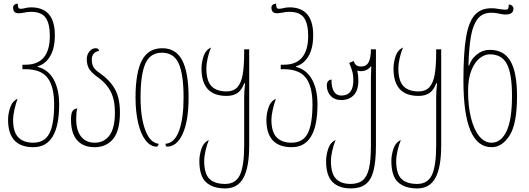

<svg xmlns="http://www.w3.org/2000/svg" viewBox="-20 -811 2952 1071"><path d="M25 -143Q25 -175 36.5 -210.5Q48 -246 78 -260Q68 -233 60.5 -199.5Q53 -166 53 -144Q53 -74 82.5 -44.5Q112 -15 165 -15Q228 -15 255 -66Q282 -117 282 -229Q282 -328 245.5 -376.5Q209 -425 121 -425H105V-450H122Q258 -450 258 -611Q258 -678 235 -711.5Q212 -745 153 -745Q132 -745 117 -741Q93 -737 85 -737Q67 -737 60 -745.5Q53 -754 53 -769Q53 -778 60 -784Q67 -790 79 -791Q79 -775 82.5 -768.5Q86 -762 94 -762Q102 -762 107.5 -763Q113 -764 117 -765Q134 -770 153 -770Q286 -770 286 -615Q286 -542 260 -498Q234 -454 190 -441V-438Q249 -423 279.5 -367.5Q310 -312 310 -229Q310 10 166 10Q25 10 25 -143Z M376 -144Q376 -179 385 -192Q394 -205 411 -206Q405 -185 405 -148Q405 -83 432.5 -49Q460 -15 508 -15Q561 -15 591 -56Q621 -97 621 -184Q621 -255 597 -301Q573 -347 527 -379Q493 -403 478.5 -425Q464 -447 464 -482Q464 -506 479 -524Q494 -542 513 -542Q522 -542 526.5 -538.5Q531 -535 533 -527Q512 -524 502 -511Q492 -498 492 -481Q492 -454 501 -437.5Q510 -421 538 -402Q590 -367 619.5 -316.5Q649 -266 649 -184Q649 -82 611 -36Q573 10 508 10Q444 10 410 -29Q376 -68 376 -144Z M736 -267Q736 -406 771.5 -474Q807 -542 885 -542Q962 -542 997 -473.5Q1032 -405 1032 -267Q1032 -138 999.5 -65.5Q967 7 911 7Q907 7 905 1.5Q903 -4 903 -9Q954 -13 979 -82Q1004 -151 1004 -267Q1004 -396 977 -456.5Q950 -517 883 -517Q818 -517 791 -456.5Q764 -396 764 -267Q764 -156 790.5 -85Q817 -14 865 -9Q865 -5 861.5 1Q858 7 854 7Q820 7 793 -27Q766 -61 751 -123.5Q736 -186 736 -267Z M1092 87Q1092 55 1103.5 19.5Q1115 -16 1145 -30Q1134 -4 1126.5 29.5Q1119 63 1119 86Q1119 158 1148 186.5Q1177 215 1236 215Q1295 215 1318.5 164.5Q1342 114 1342 1V-264Q1342 -301 1347 -346H1342Q1329 -309 1305 -292.5Q1281 -276 1243 -276Q1104 -276 1104 -429Q1104 -462 1115.5 -497Q1127 -532 1157 -546Q1146 -521 1138.5 -487Q1131 -453 1131 -431Q1131 -360 1159.5 -330.5Q1188 -301 1243 -301Q1282 -301 1303.5 -324Q1325 -347 1333.5 -393.5Q1342 -440 1342 -518V-536H1370V1Q1370 122 1338 181Q1306 240 1237 240Q1166 240 1129 205Q1092 170 1092 87Z M1466 -143Q1466 -175 1477.5 -210.5Q1489 -246 1519 -260Q1509 -233 1501.5 -199.5Q1494 -166 1494 -144Q1494 -74 1523.5 -44.5Q1553 -15 1606 -15Q1669 -15 1696 -66Q1723 -117 1723 -229Q1723 -328 1686.5 -376.5Q1650 -425 1562 -425H1546V-450H1563Q1699 -450 1699 -611Q1699 -678 1676 -711.5Q1653 -745 1594 -745Q1573 -745 1558 -741Q1534 -737 1526 -737Q1508 -737 1501 -745.5Q1494 -754 1494 -769Q1494 -778 1501 -784Q1508 -790 1520 -791Q1520 -775 1523.5 -768.5Q1527 -762 1535 -762Q1543 -762 1548.5 -763Q1554 -764 1558 -765Q1575 -770 1594 -770Q1727 -770 1727 -615Q1727 -542 1701 -498Q1675 -454 1631 -441V-438Q1690 -423 1720.5 -367.5Q1751 -312 1751 -229Q1751 10 1607 10Q1466 10 1466 -143Z M1799 87Q1799 55 1810.5 19.5Q1822 -16 1852 -30Q1841 -4 1833.5 29.5Q1826 63 1826 86Q1826 157 1854 186Q1882 215 1935 215Q1979 215 2003.5 194.5Q2028 174 2038.5 128Q2049 82 2049 1V-379Q2049 -399 2051 -441H2049Q2028 -414 1992 -414Q1982 -414 1973 -417Q1979 -390 1979 -362Q1979 -307 1953 -280Q1927 -253 1884 -253Q1846 -253 1824.5 -276.5Q1803 -300 1803 -334Q1803 -350 1810.5 -358.5Q1818 -367 1829 -367Q1829 -278 1884 -278Q1951 -278 1951 -363Q1951 -389 1947 -405Q1943 -421 1937 -437Q1931 -453 1928 -460L1953 -471Q1958 -454 1968 -447Q1978 -440 1994 -440Q2024 -440 2036.5 -464.5Q2049 -489 2049 -536H2077V1Q2077 91 2063 143Q2049 195 2018.5 217.5Q1988 240 1937 240Q1871 240 1835 204.5Q1799 169 1799 87Z M2163 87Q2163 55 2174.5 19.5Q2186 -16 2216 -30Q2205 -4 2197.5 29.5Q2190 63 2190 86Q2190 158 2219 186.5Q2248 215 2307 215Q2366 215 2389.5 164.5Q2413 114 2413 1V-264Q2413 -301 2418 -346H2413Q2400 -309 2376 -292.5Q2352 -276 2314 -276Q2175 -276 2175 -429Q2175 -462 2186.5 -497Q2198 -532 2228 -546Q2217 -521 2209.5 -487Q2202 -453 2202 -431Q2202 -360 2230.5 -330.5Q2259 -301 2314 -301Q2353 -301 2374.5 -324Q2396 -347 2404.5 -393.5Q2413 -440 2413 -518V-536H2441V1Q2441 122 2409 181Q2377 240 2308 240Q2237 240 2200 205Q2163 170 2163 87Z M2565 -361Q2565 -515 2579.5 -601.5Q2594 -688 2627.5 -726.5Q2661 -765 2721 -765Q2742 -765 2755 -762Q2788 -757 2798 -757Q2811 -757 2814.5 -763Q2818 -769 2818 -786Q2830 -785 2837 -778.5Q2844 -772 2844 -763Q2844 -730 2800 -730Q2787 -730 2773.5 -733Q2760 -736 2753 -737Q2738 -740 2721 -740Q2672 -740 2645.5 -707Q2619 -674 2607.5 -611.5Q2596 -549 2593 -446H2597Q2609 -483 2641 -508Q2673 -533 2712 -533Q2791 -533 2827.5 -470Q2864 -407 2864 -274Q2864 -120 2822.5 -55Q2781 10 2722 10Q2565 10 2565 -361ZM2836 -275Q2836 -400 2807.5 -454Q2779 -508 2712 -508Q2684 -508 2656.5 -487Q2629 -466 2610 -420Q2591 -374 2591 -303Q2591 -218 2607.5 -152.5Q2624 -87 2653.5 -51Q2683 -15 2722 -15Q2775 -15 2805.5 -79Q2836 -143 2836 -275Z"/></svg>

Font: Noto Serif Georgian Thin Cond
Style: Regular
Weight: 250
Width: 3
Designer: Monotype Design team
Foundry: Monotype Imaging Inc.
Version: Version 1.000